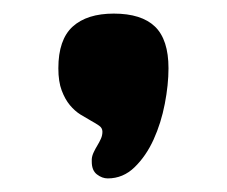

<svg xmlns="http://www.w3.org/2000/svg" viewBox="-20 -181 332 281"><path d="M226.6 -81.1Q226.6 -57.1 221.2 -29.1Q215.8 -1 204.8 23.2Q193.8 47.4 177 63.7Q160.2 80.1 137.7 80.1Q129.4 80.1 121.8 74.2Q114.3 68.4 114.3 55.7V51.8Q114.7 46.9 117.2 41.7Q119.6 36.6 122.6 31.7Q125.5 26.9 127.7 22Q129.9 17.1 129.9 11.7Q129.9 6.3 125 2.9Q120.1 -0.5 113 -4.4Q106 -8.3 97.7 -13.4Q89.4 -18.6 82.3 -27.1Q75.2 -35.6 70.3 -48.6Q65.4 -61.5 65.4 -81.1Q65.4 -123 86.4 -142.1Q107.4 -161.1 146.5 -161.1Q187 -161.1 206.8 -142.1Q226.6 -123 226.6 -81.1Z"/></svg>

Font: Concert One
Style: Regular
Weight: 400
Version: Version 1.003